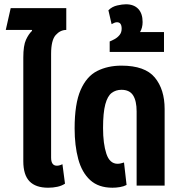

<svg xmlns="http://www.w3.org/2000/svg" viewBox="-20 -868 849 898"><path d="M205 10Q147 10 118 -20Q89 -50 89 -114V-599Q89 -655 101.5 -682Q114 -709 130 -724L129 -728H7L30 -830H290V-728Q262 -728 240.5 -704Q219 -680 219 -616V-131Q219 -93 246 -93Q258 -93 272 -100L284 -9Q269 1 248.5 5.5Q228 10 205 10Z M506 10Q441 10 402 -25.5Q363 -61 346 -124Q329 -187 329 -267Q329 -383 357 -447Q385 -511 434.5 -536Q484 -561 548 -561Q658 -561 704 -505.5Q750 -450 750 -358V0H619V-347Q619 -396 602.5 -422Q586 -448 548 -448Q522 -448 502.5 -433.5Q483 -419 472.5 -380Q462 -341 462 -269Q462 -196 477.5 -149Q493 -102 530 -102Q538 -102 545.5 -104Q553 -106 560 -108L572 -3Q559 4 541 7Q523 10 506 10Z M493 -625V-674Q503 -678 516 -685Q529 -692 539 -704Q549 -716 549 -734Q549 -764 527 -764Q521 -764 514 -761Q507 -758 502 -755L487 -820Q504 -837 528 -842.5Q552 -848 569 -848Q606 -848 626.5 -826.5Q647 -805 647 -765Q647 -738 635 -718H747V-625Z"/></svg>

Font: Noto Sans Thai ExtCond
Style: Bold
Weight: 700
Width: 2
Designer: Monotype Design Team
Foundry: Monotype Imaging Inc.
Version: Version 2.002; ttfautohint (v1.8.4.7-5d5b)